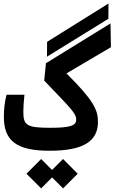

<svg xmlns="http://www.w3.org/2000/svg" viewBox="-20 -835 638 1069"><path d="M255.9 4.4C451.2 4.4 525.4 -52.7 525.4 -156.7C525.4 -224.1 499.5 -277.8 350.1 -426.3L597.7 -572.3L595.2 -704.6L235.8 -482.9L226.1 -386.2C374 -231.4 404.3 -204.6 404.3 -168.5C404.3 -134.8 367.7 -123.5 261.2 -123.5C128.4 -123.5 109.9 -137.2 109.9 -212.9C109.9 -238.8 112.3 -271.5 116.2 -307.6H16.6C5.9 -269 1.5 -224.6 1.5 -184.6C1.5 -53.7 68.4 4.4 255.9 4.4ZM241.7 -519.5 583.5 -730.5 584 -815.4 242.2 -602.1ZM331.1 213.9 412.6 132.3 331.1 50.3 270 111.3 209 50.3 127.4 132.3 209 213.9 270 152.8Z"/></svg>

Font: Cascadia Code PL SemiBold
Style: Regular
Weight: 600
Monospace: yes
Designer: Aaron Bell
Foundry: Saja Typeworks
Version: Version 2404.023